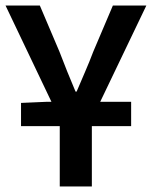

<svg xmlns="http://www.w3.org/2000/svg" viewBox="-24 -674 549 694"><path d="M52 -218V-302L144 -306H450V-218ZM192 0V-243L-4 -654H120L191 -487Q205 -450 219 -415.5Q233 -381 249 -343H253Q269 -381 284 -415.5Q299 -450 313 -487L384 -654H505L308 -243V0Z"/></svg>

Font: Source Sans 3 SemiBold
Style: Regular
Weight: 600
Designer: Paul D. Hunt
Foundry: Adobe
Version: Version 3.046;hotconv 1.0.118;makeotfexe 2.5.65603